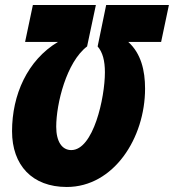

<svg xmlns="http://www.w3.org/2000/svg" viewBox="-20 -734 693 765"><path d="M246 11C433 11 558 -184 558 -381C558 -453 542 -521 491 -567H622L653 -714H403L369 -549C389 -526 398 -492 398 -446C398 -344 352 -136 264 -136C227 -136 204 -170 204 -229C204 -321 245 -487 327 -549L362 -714H111L80 -567H211C89 -494 28 -356 28 -211C28 -76 108 11 246 11Z"/></svg>

Font: Noto Sans UI Condensed Black
Style: Italic
Weight: 900
Width: 3
Italic angle: -192°
Designer: Monotype Design Team
Foundry: Monotype Imaging Inc.
Version: Version 1.901